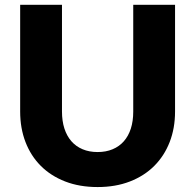

<svg xmlns="http://www.w3.org/2000/svg" viewBox="-20 -748 789 776"><path d="M374.5 -133.5Q408.5 -133.5 435.2 -144.8Q462 -156 480.5 -177Q499 -198 508.8 -228.2Q518.5 -258.5 518.5 -297V-728.5H687.5V-297Q687.5 -230 665.8 -174Q644 -118 603.5 -77.5Q563 -37 505 -14.5Q447 8 374.5 8Q301.5 8 243.5 -14.5Q185.5 -37 145 -77.5Q104.5 -118 83 -174Q61.5 -230 61.5 -297V-728.5H230.5V-297.5Q230.5 -259 240.2 -228.8Q250 -198.5 268.5 -177.2Q287 -156 313.8 -144.8Q340.5 -133.5 374.5 -133.5Z"/></svg>

Font: Lato 2
Style: Regular
Weight: 900
Designer: Lukasz Dziedzic with Adam Twardoch and Botio Nikoltchev
Foundry: tyPoland Lukasz Dziedzic
Version: Version 2.015; 2015-08-06; http://www.latofonts.com/